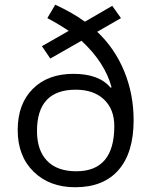

<svg xmlns="http://www.w3.org/2000/svg" viewBox="-20 -786 636 816"><path d="M547.9 -274.9Q547.9 -137.2 483.9 -63.7Q419.9 9.8 299.8 9.8Q190.4 9.8 122.8 -56.4Q55.2 -122.6 55.2 -233.2Q55.2 -343.8 119.1 -408Q183.1 -472.2 292.2 -472.2Q401.4 -472.2 450.2 -413.1L454.1 -415Q426.3 -520 326.2 -612.8L193.8 -537.1L158.2 -589.8L272 -654.8Q227.5 -684.6 181.2 -709L214.8 -766.1Q292 -730 340.8 -693.8L457 -761.2L494.1 -709L393.1 -650.9Q467.8 -580.6 507.8 -483.4Q547.9 -386.2 547.9 -274.9ZM301.8 -404.8Q137.2 -404.8 137.2 -229Q137.2 -147.5 179.9 -102.8Q222.7 -58.1 304.2 -58.1Q465.8 -58.1 465.8 -250Q465.8 -321.8 421.9 -363.3Q377.9 -404.8 301.8 -404.8Z"/></svg>

Font: Open Sans Hebrew
Style: Regular
Weight: 400
Foundry: Ascender Corporation, Yanek Iontef
Version: Version 2.001;PS 002.001;hotconv 1.0.70;makeotf.lib2.5.58329